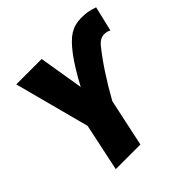

<svg xmlns="http://www.w3.org/2000/svg" viewBox="-182 -886 1052 1052"><g transform="rotate(-45 344.0 -360.0)"><path d="M328.1 0H137.2L195.8 -276.9L80.1 -713.9H276.9L319.8 -454.1Q371.1 -550.8 416.7 -611.8Q462.4 -672.9 500.7 -696.5Q539.1 -720.2 588.9 -720.2Q618.2 -720.2 638.9 -716.6Q659.7 -712.9 688 -703.1L653.8 -558.1Q650.9 -560.5 640.1 -564.2Q629.4 -567.9 615.2 -567.9Q585 -567.9 560.1 -539.1Q477.1 -437.5 387.2 -276.9Z"/></g></svg>

Font: Open Sans Extrabold
Style: Italic
Weight: 800
Italic angle: -12°
Foundry: Ascender Corporation
Version: Version 1.10